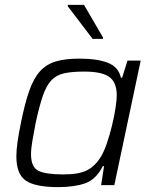

<svg xmlns="http://www.w3.org/2000/svg" viewBox="-20 -758 619 786"><path d="M218 8Q126 8 86.5 -18Q47 -44 47 -118Q47 -144 52 -178.5Q57 -213 66 -257Q82 -336 100 -387Q118 -438 144 -466.5Q170 -495 208.5 -506.5Q247 -518 305 -518Q378 -518 421.5 -501Q465 -484 475 -440H480L502 -510H556L448 0H394L406 -78H401Q373 -23 328.5 -7.5Q284 8 218 8ZM239 -44Q303 -44 335.5 -60.5Q368 -77 391 -113Q405 -135 417 -170Q429 -205 438.5 -244Q448 -283 453 -316.5Q458 -350 458 -367Q458 -421 427.5 -443Q397 -465 325 -465Q275 -465 243 -458Q211 -451 190.5 -429.5Q170 -408 155.5 -366Q141 -324 126 -255Q118 -213 112.5 -181Q107 -149 107 -127Q107 -74 137 -59Q167 -44 239 -44ZM359 -599 257 -733 258 -738H324L402 -604L401 -599Z"/></svg>

Font: Saira Light
Style: Italic
Weight: 300
Italic angle: -12°
Designer: Hector Gatti with collaboration of the Omnibus-Type team
Foundry: Omnibus-Type
Version: Version 1.100; ttfautohint (v1.8.3)